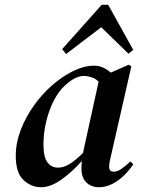

<svg xmlns="http://www.w3.org/2000/svg" viewBox="-20 -770 594 804"><path d="M152 14Q111 14 78.5 -16Q46 -46 46 -118Q46 -171 66.5 -225Q87 -279 121.5 -327.5Q156 -376 199 -413.5Q242 -451 287.5 -473Q333 -495 374 -495Q394 -495 411.5 -487Q429 -479 444 -466L519 -499L530 -492L445 -119Q437 -87 437 -72Q437 -51 457 -51Q471 -51 488 -62.5Q505 -74 526 -94L538 -82Q523 -59 501 -37Q479 -15 451.5 -0.5Q424 14 394 14Q363 14 342 -5.5Q321 -25 321 -66Q321 -80 323 -96Q282 -50 237 -18Q192 14 152 14ZM162 -164Q162 -113 178.5 -90.5Q195 -68 223 -68Q247 -68 272 -83.5Q297 -99 328 -130Q329 -136 331 -146L393 -428Q380 -441 363 -446.5Q346 -452 331 -452Q290 -452 241 -401Q206 -363 184 -297.5Q162 -232 162 -164ZM518 -545 404 -656 257 -544 240 -564 406 -750H433L538 -561Z"/></svg>

Font: DeepMind Serif Text
Style: Italic
Weight: 400
Italic angle: -12°
Designer: Frank Grießhammer / Modifications: Colophon Foundry
Foundry: Colophon Foundry
Version: Version 5.003; ttfautohint (v1.8.2)